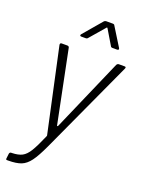

<svg xmlns="http://www.w3.org/2000/svg" viewBox="-166 -778 785 1053"><g transform="rotate(20 226.0 -251.0)"><path d="M8 190 11 164Q13 154 22 154H26Q63 153 85 141.5Q107 130 126 99Q145 68 173 3Q175 -2 174 -3L68 -493V-495Q68 -504 77 -504H110Q114 -504 117 -502Q120 -500 121 -496L207 -72Q207 -70 209.5 -70Q212 -70 213 -72L398 -496Q403 -504 411 -504H444Q455 -504 450 -493L200 51Q170 116 147 147Q124 178 96 189Q68 200 20 200H13Q6 200 8 190ZM160 -588 252 -696Q257 -702 265 -702H302Q312 -702 314 -696L381 -588Q383 -584 383 -583Q383 -576 373 -576H348Q338 -576 336 -582L284 -669Q283 -671 281 -671Q279 -671 278 -669L203 -582Q199 -576 190 -576H165Q159 -576 157.5 -579.5Q156 -583 160 -588Z"/></g></svg>

Font: Barlow Light
Style: Italic
Weight: 300
Italic angle: -7°
Designer: Jeremy Tribby
Foundry: Tribby Type
Version: Version 1.408